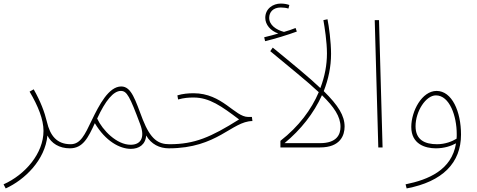

<svg xmlns="http://www.w3.org/2000/svg" viewBox="-28 -827 2678 1077"><path d="M4 230C110 182 225 71 238 -67C260 -23 304 5 364 5C375 5 381 -1 381 -7C381 -13 378 -18 368 -18C291 -18 253 -66 235 -144C222 -199 199 -259 161 -326L138 -313C186 -232 216 -157 216 -93C216 34 113 153 -8 207Z M364 5C438 5 467 -56 504 -136C564 -35 644 8 706 8C751 8 788 -15 792 -67C820 -18 867 5 919 5C932 5 935 -1 935 -7C935 -17 928 -18 922 -18C860 -18 817 -45 773 -156C731 -265 710 -342 652 -342C582 -342 528 -238 487 -153C447 -69 423 -18 368 -18ZM517 -162C563 -262 608 -317 650 -317C684 -317 700 -286 758 -131C788 -52 759 -15 705 -15C626 -15 547 -97 517 -162Z M919 5C1192 5 1272 -147 1388 -148L1385 -171H1364C1289 -171 1219 -304 1058 -304C1028 -304 996 -301 967 -292L971 -269C1004 -278 1029 -280 1058 -280C1147 -280 1215 -231 1313 -157C1154 -57 1063 -18 923 -18Z M1459 -596C1514 -609 1588 -632 1637 -650L1630 -670C1611 -662 1589 -655 1565 -648C1520 -660 1482 -687 1482 -727C1482 -758 1503 -785 1547 -785C1562 -785 1577 -783 1590 -779L1595 -799C1582 -804 1564 -807 1547 -807C1504 -807 1460 -779 1460 -727C1460 -689 1489 -654 1533 -639C1510 -632 1487 -626 1454 -618ZM1806 -527C1806 -464 1794 -398 1769 -333C1706 -393 1618 -465 1502 -560L1488 -540C1602 -445 1694 -372 1760 -310C1719 -213 1648 -117 1545 -37V0H1767C1882 0 1905 -69 1905 -117C1905 -178 1870 -235 1788 -316C1814 -382 1829 -452 1829 -525C1829 -592 1817 -681 1809 -719L1786 -714C1793 -674 1806 -593 1806 -527ZM1568 -24C1659 -99 1732 -191 1778 -293C1846 -227 1882 -173 1882 -116C1882 -72 1861 -24 1767 -24Z M2094 0H2118L2098 -714H2074Z M2253 230C2455 192 2558 86 2558 -72C2558 -202 2507 -317 2421 -317C2339 -317 2279 -204 2279 -115C2279 -18 2358 5 2417 5C2464 5 2502 -8 2530 -23C2506 127 2375 181 2247 207ZM2303 -119C2303 -203 2361 -292 2417 -292C2494 -292 2534 -176 2534 -75C2534 -66 2534 -57 2533 -49C2509 -34 2469 -18 2424 -18C2355 -18 2303 -42 2303 -119Z"/></svg>

Font: Noto Sans Arabic UI SmCn Th
Style: Regular
Weight: 100
Width: 4
Designer: Monotype Design Team, Nadine Chahine and Nizar Qandah
Foundry: Monotype Imaging Inc.
Version: Version 2.010